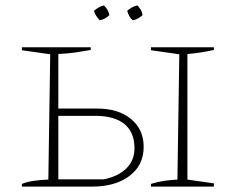

<svg xmlns="http://www.w3.org/2000/svg" viewBox="-20 -691 874 711"><path d="M365 -671Q382 -654 385 -635Q369 -619 349 -616Q342 -624 336.5 -632Q331 -640 328 -651Q336 -658 345.5 -663.5Q355 -669 365 -671ZM489 -671Q497 -662 502 -653.5Q507 -645 508 -635Q500 -628 491.5 -623Q483 -618 472 -616Q463 -623 458.5 -632Q454 -641 451 -651Q459 -658 468.5 -663.5Q478 -669 489 -671ZM61 0V-10Q81 -18 106 -21.5Q131 -25 159 -26L166 -490L61 -505V-516H316V-506Q288 -501 261.5 -497Q235 -493 196 -491V-289H340Q418 -289 465 -250.5Q512 -212 512 -147Q512 -79 459.5 -39.5Q407 0 321 0ZM539 0V-10Q565 -18 589.5 -21.5Q614 -25 637 -26L644 -490L539 -505V-516H772V-506Q750 -501 725 -497Q700 -493 674 -491V-26L772 -12V0ZM196 -27H365Q418 -38 448 -67.5Q478 -97 478 -142Q478 -201 441 -231.5Q404 -262 333 -262H196Z"/></svg>

Font: Piazzolla SC Thin
Style: Regular
Weight: 100
Designer: Juan Pablo del Peral
Foundry: Huerta Tipografica
Version: Version 1.330